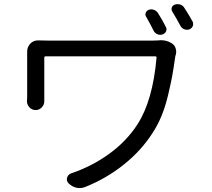

<svg xmlns="http://www.w3.org/2000/svg" viewBox="-20 -872 1040 942"><path d="M757.8 -673.8Q762.7 -674.8 768.6 -674.8Q799.8 -674.8 823.2 -659.2Q835.9 -651.4 841.3 -636.2Q846.7 -621.1 842.8 -605.5Q840.8 -598.6 839.8 -593.8Q831.1 -532.2 824.7 -498Q818.4 -463.9 805.2 -407.7Q792 -351.6 773.4 -305.7Q754.9 -259.8 728.5 -219.7Q673.8 -133.8 587.9 -64.9Q502 3.9 396.5 45.9Q383.8 50.8 371.1 50.8Q362.3 50.8 354.5 48.8Q333 43.9 316.4 27.3Q304.7 15.6 309.1 0Q313.5 -15.6 329.1 -21.5Q430.7 -55.7 515.6 -117.2Q600.6 -178.7 654.3 -261.7Q729.5 -377.9 748 -588.9Q749 -595.7 741.2 -595.7H204.1Q197.3 -595.7 197.3 -588.9V-396.5V-375Q197.3 -358.4 185.5 -345.7Q172.9 -332 154.8 -332Q136.7 -332 124 -345.7Q112.3 -358.4 112.3 -375L113.3 -396.5V-610.4V-619.1Q113.3 -641.6 128.9 -658.2Q144.5 -673.8 166 -673.8Q167 -673.8 168 -673.8Q190.4 -672.9 215.8 -672.9H730.5Q743.2 -672.9 757.8 -673.8ZM825.2 -815.4Q819.3 -825.2 823.2 -835.9Q827.1 -846.7 838.9 -849.6Q844.7 -851.6 850.6 -851.6Q857.4 -851.6 865.2 -849.6Q877.9 -844.7 884.8 -833Q905.3 -801.8 924.8 -766.6Q927.7 -760.7 927.7 -753.9Q927.7 -749 925.8 -744.1Q920.9 -732.4 908.2 -727.5Q895.5 -723.6 882.8 -729Q870.1 -734.4 864.3 -747.1Q846.7 -780.3 825.2 -815.4ZM697.3 -789.1Q693.4 -794.9 693.4 -800.8Q693.4 -805.7 695.3 -809.6Q699.2 -820.3 710.9 -824.2Q716.8 -826.2 722.7 -826.2Q729.5 -826.2 736.3 -823.2Q749 -818.4 755.9 -806.6Q776.4 -774.4 793 -741.2Q796.9 -735.4 796.9 -729.5Q796.9 -723.6 794.9 -718.8Q790 -707 777.3 -703.1Q771.5 -701.2 766.6 -701.2Q758.8 -701.2 752 -704.1Q739.3 -710 733.4 -721.7Q717.8 -753.9 697.3 -789.1Z"/></svg>

Font: Gen Jyuu Gothic Regular
Style: Regular
Weight: 400
Designer: [Source Han Sans]
Ryoko NISHIZUKA  (kana & ideographs); Paul D. Hunt (Latin, Greek & Cyrillic); Wenlong ZHANG  (bopomofo
Version: Version 1.002.20150607